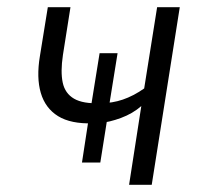

<svg xmlns="http://www.w3.org/2000/svg" viewBox="-20 -514 570 534"><path d="M339 0 373 -219Q349 -198 316.5 -186Q284 -174 258 -172L279 -188L259 -62H208L227 -186L239 -171Q177 -169 141.5 -191Q106 -213 93.5 -255.5Q81 -298 91 -358L113 -494H176L155 -361Q148 -314 154.5 -284Q161 -254 186 -239.5Q211 -225 259 -227L233 -217L257 -366H307L283 -217L261 -227Q292 -227 321.5 -237Q351 -247 381 -268L417 -494H480L402 0Z"/></svg>

Font: Nunito Sans 7pt Condensed Light
Style: Italic
Weight: 300
Width: 3
Italic angle: -9°
Designer: Vernon Adams
Foundry: Vernon Adams
Version: Version 3.101;gftools[0.9.27]